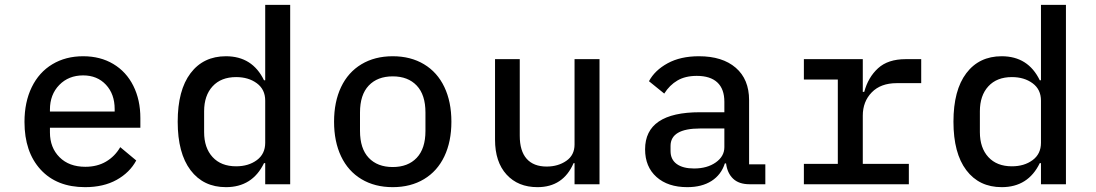

<svg xmlns="http://www.w3.org/2000/svg" viewBox="-20 -760 4520 792"><path d="M81 -257Q81 -339 111 -400.5Q141 -462 196 -495Q251 -528 323 -528Q394 -528 447.5 -496Q501 -464 530 -406Q559 -348 559 -273V-233H186V-214Q186 -151 225.5 -111.5Q265 -72 332 -72Q381 -72 417.5 -93.5Q454 -115 476 -153L542 -98Q515 -48 461 -18Q407 12 331 12Q214 12 147.5 -60.5Q81 -133 81 -257ZM453 -300V-310Q453 -372 417 -410.5Q381 -449 323 -449Q263 -449 224.5 -409.5Q186 -370 186 -308V-300Z M1074 -87H1069Q1021 12 912 12Q819 12 766 -58Q713 -128 713 -258Q713 -388 766 -458Q819 -528 912 -528Q1021 -528 1069 -429H1074V-740H1177V0H1074ZM954 -74Q1005 -74 1039.5 -99.5Q1074 -125 1074 -171V-345Q1074 -391 1039.5 -416.5Q1005 -442 954 -442Q892 -442 857 -404Q822 -366 822 -301V-215Q822 -150 857 -112Q892 -74 954 -74Z M1358 -258Q1358 -340 1387 -401Q1416 -462 1471 -495Q1526 -528 1600 -528Q1674 -528 1729 -495Q1784 -462 1813 -401Q1842 -340 1842 -258Q1842 -176 1813 -115Q1784 -54 1729 -21Q1674 12 1600 12Q1526 12 1471 -21Q1416 -54 1387 -115Q1358 -176 1358 -258ZM1600 -71Q1663 -71 1699 -109Q1735 -147 1735 -220V-296Q1735 -369 1699 -407Q1663 -445 1600 -445Q1537 -445 1501 -407Q1465 -369 1465 -296V-220Q1465 -147 1501 -109Q1537 -71 1600 -71Z M2350 -87H2346Q2303 12 2197 12Q2117 12 2069.5 -40Q2022 -92 2022 -184V-516H2124V-200Q2124 -137 2152.5 -105Q2181 -73 2235 -73Q2282 -73 2316 -96.5Q2350 -120 2350 -164V-516H2453V0H2350Z M2975 -86H2970Q2955 -39 2915 -13.5Q2875 12 2815 12Q2735 12 2688 -30Q2641 -72 2641 -144Q2641 -297 2867 -297H2968V-340Q2968 -393 2939 -420Q2910 -447 2854 -447Q2807 -447 2774.5 -428Q2742 -409 2720 -374L2657 -425Q2681 -470 2734 -499Q2787 -528 2863 -528Q2960 -528 3015 -480.5Q3070 -433 3070 -347V-82H3137V0H3072Q3028 0 3004 -23Q2980 -46 2975 -86ZM2843 -65Q2897 -65 2932.5 -90Q2968 -115 2968 -153V-230H2868Q2746 -230 2746 -158V-137Q2746 -102 2771.5 -83.5Q2797 -65 2843 -65Z M3296 -84H3436V-432H3296V-516H3539V-381H3545Q3561 -441 3602 -478.5Q3643 -516 3716 -516H3780V-417H3679Q3613 -417 3576 -379Q3539 -341 3539 -283V-84H3729V0H3296Z M4274 -87H4269Q4221 12 4112 12Q4019 12 3966 -58Q3913 -128 3913 -258Q3913 -388 3966 -458Q4019 -528 4112 -528Q4221 -528 4269 -429H4274V-740H4377V0H4274ZM4154 -74Q4205 -74 4239.5 -99.5Q4274 -125 4274 -171V-345Q4274 -391 4239.5 -416.5Q4205 -442 4154 -442Q4092 -442 4057 -404Q4022 -366 4022 -301V-215Q4022 -150 4057 -112Q4092 -74 4154 -74Z"/></svg>

Font: Writer Medium
Style: Regular
Weight: 500
Monospace: yes
Designer: Mike Abbink, Paul van der Laan, Pieter van Rosmalen
Foundry: Bold Monday
Version: Version 2.001 2020